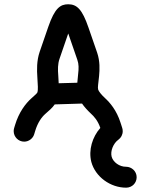

<svg xmlns="http://www.w3.org/2000/svg" viewBox="-20 -661 658 896"><path d="M139.6 -34.7 144 -49.3C155.8 -88.9 174.3 -114.3 191.4 -129.4C207.5 -143.6 224.1 -157.2 235.4 -173.8L362.8 -177.7C373.5 -162.1 388.2 -146 403.8 -131.3C419.4 -117.2 436.5 -98.1 448.2 -64C411.1 -22 392.1 39.1 406.2 94.7C424.8 164.1 495.6 215.3 569.3 214.8C596.7 214.4 617.7 192.9 617.7 166C617.7 137.2 593.3 117.2 568.4 117.2C537.6 117.7 507.8 95.7 501 70.3C494.1 43.9 508.8 7.8 532.7 -9.3C544.9 -18.1 552.7 -32.7 552.7 -48.8C552.7 -55.2 551.8 -61 549.3 -67.4L542.5 -88.4C523.9 -147 492.7 -182.6 469.7 -203.6C453.1 -218.8 440.4 -234.9 438 -243.2C435.1 -252.9 439 -271 442.4 -306.2C445.3 -336.4 446.8 -375.5 433.6 -414.6L392.6 -533.2C363.8 -616.7 339.4 -641.1 298.3 -641.1C261.2 -641.1 235.4 -622.6 205.6 -536.6L165 -418.9C150.9 -377.4 151.9 -334.5 154.3 -300.3C156.2 -265.1 158.7 -242.2 154.3 -229.5C152.8 -225.6 143.1 -216.8 127 -202.6C99.1 -177.7 67.9 -136.7 50.3 -77.6L45.9 -63C44.4 -58.1 43.9 -53.7 43.9 -48.8C43.9 -22 65.9 0 92.8 0C114.7 0 133.8 -15.1 139.6 -34.7ZM252 -307.1C249.5 -337.4 249.5 -362.8 257.8 -386.7L298.3 -504.4V-504.9L299.8 -501L340.8 -382.3C348.1 -361.8 347.7 -341.3 344.7 -315.9L340.8 -274.9L253.9 -272.5Z"/></svg>

Font: Velvelyne Book
Style: Bold
Weight: 700
Designer: Manon Van der Borght et Mariel Nils
Foundry: Velvetyne
Version: Version 1.070;Glyphs 3.3.1 (3343)